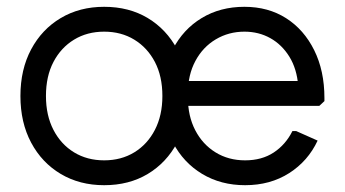

<svg xmlns="http://www.w3.org/2000/svg" viewBox="-20 -532 1013 564"><path d="M286 12Q214 12 158.5 -21Q103 -54 71.5 -113Q40 -172 40 -250Q40 -328 71.5 -387Q103 -446 158.5 -479Q214 -512 286 -512Q359 -512 414 -479Q469 -446 500.5 -387Q532 -328 532 -250Q532 -172 500.5 -113Q469 -54 414 -21Q359 12 286 12ZM286 -61Q336 -61 374.5 -84.5Q413 -108 435 -150.5Q457 -193 457 -250Q457 -308 435 -350Q413 -392 374.5 -415.5Q336 -439 286 -439Q236 -439 197.5 -415.5Q159 -392 137 -350Q115 -308 115 -250Q115 -193 137 -150.5Q159 -108 197.5 -84.5Q236 -61 286 -61ZM700 12Q629 12 574 -21Q519 -54 488 -113Q457 -172 457 -250Q457 -328 487.5 -387Q518 -446 572.5 -479Q627 -512 698 -512Q768 -512 820.5 -478.5Q873 -445 903 -384.5Q933 -324 933 -244V-235L918 -221H501V-294H889L856 -280Q852 -330 830 -365.5Q808 -401 774 -420Q740 -439 698 -439Q652 -439 614 -416.5Q576 -394 554 -353Q532 -312 532 -258V-245Q532 -191 553.5 -149.5Q575 -108 613 -84.5Q651 -61 700 -61Q749 -61 784 -84Q819 -107 839 -147H850L913 -119Q885 -59 829.5 -23.5Q774 12 700 12Z"/></svg>

Font: Fustat
Style: Regular
Weight: 400
Designer: Mohamed Gaber, Khaled Hosny, Laura Garcia Mut
Foundry: Kief Type Foundry, Alif Type Foundry, Hard Type Foundry
Version: Version 1.007